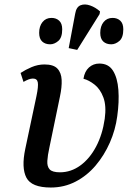

<svg xmlns="http://www.w3.org/2000/svg" viewBox="-20 -828 588 858"><path d="M207 10Q121 10 98 -34Q75 -78 93 -163L143 -399Q152 -442 149 -459.5Q146 -477 127 -477Q118 -477 107.5 -473Q97 -469 85 -462L72 -502Q93 -516 121 -528Q149 -540 179 -540Q219 -540 236.5 -521.5Q254 -503 255.5 -471Q257 -439 248 -397L201 -170Q193 -134 191.5 -109Q190 -84 202 -71Q214 -58 248 -58Q297 -58 339 -88.5Q381 -119 409.5 -173Q438 -227 448 -297Q456 -355 442 -392.5Q428 -430 402.5 -450Q377 -470 353 -476Q358 -509 377.5 -526.5Q397 -544 424 -544Q465 -544 485 -512Q505 -480 509 -426.5Q513 -373 504 -309Q496 -248 471 -191Q446 -134 407.5 -88.5Q369 -43 318 -16.5Q267 10 207 10ZM325 -605 287 -613 316 -767Q321 -797 340 -804.5Q359 -812 383 -803.5Q407 -795 427 -777L425 -765ZM477 -630Q455 -630 441.5 -642.5Q428 -655 428 -681Q428 -711 443 -729.5Q458 -748 483 -748Q504 -748 517.5 -735.5Q531 -723 531 -697Q531 -660 513.5 -645Q496 -630 477 -630ZM204 -630Q182 -630 168.5 -642.5Q155 -655 155 -681Q155 -711 170 -729.5Q185 -748 210 -748Q231 -748 244.5 -735.5Q258 -723 258 -697Q258 -660 240.5 -645Q223 -630 204 -630Z"/></svg>

Font: Noto Serif SemiCondensed Medium
Style: Italic
Weight: 500
Width: 4
Italic angle: -12°
Designer: Monotype Design Team
Foundry: Monotype Imaging Inc.
Version: Version 2.013